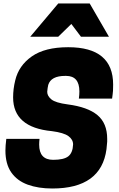

<svg xmlns="http://www.w3.org/2000/svg" viewBox="-20 -1064 680 1098"><path d="M603 -854H443L388 -927L313 -854H153L313 -1044H493ZM279 14Q199 14 138.5 -8Q78 -30 44.5 -78Q11 -126 11 -203Q11 -230 16 -270H206Q204 -252 204 -237Q204 -150 284 -150Q345 -150 370.5 -170Q396 -190 398 -238Q398 -266 371.5 -285.5Q345 -305 277 -314Q55 -335 55 -507Q55 -555 67 -604Q87 -689 162 -741.5Q237 -794 370 -794Q627 -794 627 -580Q627 -538 624 -523L621 -500H431Q434 -522 434 -541Q434 -630 358 -630H353Q272 -630 256 -579Q252 -563 250 -539Q250 -515 274 -495.5Q298 -476 367 -467Q482 -452 537.5 -405.5Q593 -359 593 -270V-254Q593 -247 589 -211Q559 14 279 14Z"/></svg>

Font: Tanohe Sans ExtraBold
Style: Italic
Weight: 800
Designer: Village Type and Design LLC & Cristiano Sobral
Foundry: Cooper Hewitt Smithsonian Design Museum
Version: Version 1.00;September 29, 2021;FontCreator 13.0.0.2655 64-b